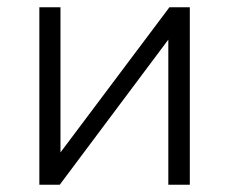

<svg xmlns="http://www.w3.org/2000/svg" viewBox="-20 -507 628 527"><path d="M88 0V-487H146V-62H126L445 -487H501V0H442V-425H462L144 0Z"/></svg>

Font: Nunito Sans 11pt Light
Style: Regular
Weight: 300
Version: Version 3.101;gftools[0.9.27]